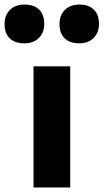

<svg xmlns="http://www.w3.org/2000/svg" viewBox="-83 -822 454 842"><path d="M64 0V-531H225V0ZM265 -632Q223 -632 200.5 -654Q178 -676 178 -717Q178 -755 201.5 -778.5Q225 -802 265 -802Q306 -802 328.5 -780Q351 -758 351 -717Q351 -679 327.5 -655.5Q304 -632 265 -632ZM24 -632Q-18 -632 -40.5 -654Q-63 -676 -63 -717Q-63 -755 -39.5 -778.5Q-16 -802 24 -802Q66 -802 88.5 -780Q111 -758 111 -717Q111 -679 87.5 -655.5Q64 -632 24 -632Z"/></svg>

Font: Lexend Deca
Style: Bold
Weight: 700
Designer: Bonnie Shaver-Troup, Thomas Jockin
Foundry: Lexend
Version: Version 1.008; ttfautohint (v1.8.4.7-5d5b)